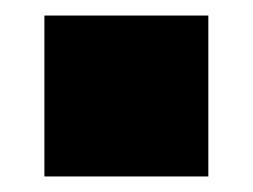

<svg xmlns="http://www.w3.org/2000/svg" viewBox="-20 -227 325 247"><path d="M37.1 0V-207H248V0Z"/></svg>

Font: Mulish ExtraBlack
Style: Regular
Weight: 1000
Designer: Vernon Adams
Foundry: Vernon Adams
Version: Version 3.603; ttfautohint (v1.8.3)